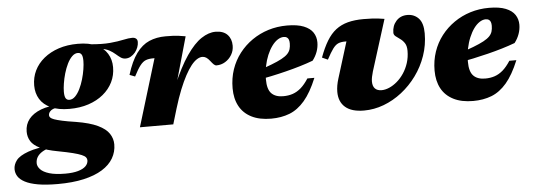

<svg xmlns="http://www.w3.org/2000/svg" viewBox="-139 -610 2809 1009"><g transform="rotate(-5 1265.0 -106.0)"><path d="M541 -366.5Q527 -366.5 515.5 -374.5Q504 -382.5 491 -394Q478 -405.5 460.5 -415.2Q443 -425 417.8 -428.2Q392.5 -431.5 356 -424L360.5 -457.5Q425 -451.5 467.5 -455.5Q510 -459.5 538 -465.8Q566 -472 585.5 -472Q597 -472 604.8 -466Q612.5 -460 612.5 -447.5Q612.5 -434 607 -419.5Q601.5 -405 591.8 -393.2Q582 -381.5 569.2 -374Q556.5 -366.5 541 -366.5ZM228 -176Q244.5 -176 258.8 -190.2Q273 -204.5 284.2 -227.5Q295.5 -250.5 303.2 -277.2Q311 -304 315 -329.5Q319 -355 319 -373.5Q319 -398 312.5 -407.8Q306 -417.5 293.5 -417.5Q277 -417.5 262.8 -403.5Q248.5 -389.5 237.2 -366.5Q226 -343.5 218.2 -316.8Q210.5 -290 206.5 -264.5Q202.5 -239 202.5 -220.5Q202.5 -196 209 -186Q215.5 -176 228 -176ZM297 -465.5Q356 -465.5 394.5 -447.8Q433 -430 452.2 -398.8Q471.5 -367.5 471.5 -327Q471.5 -284.5 453.8 -248.5Q436 -212.5 403.2 -185.5Q370.5 -158.5 325.2 -143.5Q280 -128.5 224.5 -128.5Q166 -128.5 127 -146.2Q88 -164 69 -195.2Q50 -226.5 50 -267Q50 -309.5 67.5 -345.5Q85 -381.5 118 -408.5Q151 -435.5 196.2 -450.5Q241.5 -465.5 297 -465.5ZM128.5 259.5Q66.5 259.5 24.2 252Q-18 244.5 -43.5 231Q-69 217.5 -80 200Q-91 182.5 -91 162Q-91 137.5 -74.2 115.5Q-57.5 93.5 -10.8 76.5Q36 59.5 126.5 51H171L166.5 56.5Q132 59 106 65.5Q80 72 62.8 82.8Q45.5 93.5 36.5 107.8Q27.5 122 27.5 141Q27.5 157.5 42 173.2Q56.5 189 88.8 198.8Q121 208.5 173.5 208.5Q213 208.5 240.2 200.8Q267.5 193 281 179.5Q294.5 166 294.5 148.5Q294.5 140 288.8 132.8Q283 125.5 267.2 118.8Q251.5 112 222 104.5Q192.5 97 144.5 88Q84.5 77 50.8 60.5Q17 44 3.2 21.5Q-10.5 -1 -10.5 -29Q-10.5 -67 11.5 -94.8Q33.5 -122.5 75.2 -138.5Q117 -154.5 177 -155.5L182.5 -141.5Q144.5 -142 129.2 -130.8Q114 -119.5 114 -104.5Q114 -98 119.2 -92.2Q124.5 -86.5 139 -81.2Q153.5 -76 180.5 -70Q207.5 -64 251.5 -57.5Q324.5 -45.5 366.2 -25.5Q408 -5.5 425.2 20.8Q442.5 47 442.5 77.5Q442.5 117 423 150.5Q403.5 184 364.5 208.2Q325.5 232.5 266.5 246Q207.5 259.5 128.5 259.5Z M692.5 -355Q690.5 -355 688.8 -355Q687 -355 685 -355Q662.5 -355 647 -349.2Q631.5 -343.5 617 -325.2Q602.5 -307 582.5 -268L554 -279Q576 -350.5 605.8 -391Q635.5 -431.5 673.8 -448Q712 -464.5 760 -464.5Q781.5 -464.5 797.8 -463.8Q814 -463 830 -461Q846 -459 865.5 -455.5L789 -184.5L787 -196Q829.5 -297.5 870 -356.2Q910.5 -415 949 -440.2Q987.5 -465.5 1023.5 -465.5Q1065 -465.5 1086.2 -443.2Q1107.5 -421 1107.5 -385Q1107.5 -358.5 1094.5 -336.8Q1081.5 -315 1060.2 -302Q1039 -289 1014 -289Q1006.5 -289 999.5 -295.8Q992.5 -302.5 983 -315Q973 -328 963.5 -334Q954 -340 943 -340Q930 -340 915 -330.8Q900 -321.5 884.2 -301.8Q868.5 -282 852 -251.5Q835.5 -221 818.5 -178.8Q801.5 -136.5 785 -82L760.5 0H584.5Z M1378.5 -407Q1362.5 -407 1346.2 -396.5Q1330 -386 1315.8 -366.5Q1301.5 -347 1290.2 -320.2Q1279 -293.5 1272.5 -261.2Q1266 -229 1266 -192.5Q1266 -140.5 1287.2 -118.8Q1308.5 -97 1349 -97Q1377 -97 1399.8 -104.8Q1422.5 -112.5 1443 -130.2Q1463.5 -148 1483.5 -179H1520.5Q1489.5 -103.5 1453.2 -61.2Q1417 -19 1373.5 -2Q1330 15 1276 15Q1214.5 15 1172.2 -6.5Q1130 -28 1108.8 -67.5Q1087.5 -107 1087.5 -161.5Q1087.5 -214.5 1103.2 -260.8Q1119 -307 1148 -344.5Q1177 -382 1216.2 -409.2Q1255.5 -436.5 1302.2 -451Q1349 -465.5 1400.5 -465.5Q1455.5 -465.5 1489 -452Q1522.5 -438.5 1537.5 -415.5Q1552.5 -392.5 1552.5 -363.5Q1552.5 -338.5 1543.8 -314.2Q1535 -290 1519 -269.5Q1487 -257.5 1450.2 -246.5Q1413.5 -235.5 1374.5 -225.8Q1335.5 -216 1295.2 -207.5Q1255 -199 1216.5 -192L1218.5 -239Q1267.5 -255 1301.2 -268Q1335 -281 1356.2 -292.5Q1377.5 -304 1388.5 -315.5Q1399.5 -327 1403.5 -340.5Q1407.5 -354 1407.5 -370.5Q1407.5 -382.5 1404.5 -390.5Q1401.5 -398.5 1395 -402.8Q1388.5 -407 1378.5 -407Z M2118.5 -361.5Q2118.5 -300 2099 -243.8Q2079.5 -187.5 2045.2 -140.5Q2011 -93.5 1966.2 -58.5Q1921.5 -23.5 1870.2 -4.2Q1819 15 1766 15Q1700.5 15 1667.2 -13.8Q1634 -42.5 1634 -95Q1634 -127 1646 -165L1705 -355Q1703 -355 1701.2 -355Q1699.5 -355 1697.5 -355Q1676 -355 1661.5 -348.8Q1647 -342.5 1633.2 -324Q1619.5 -305.5 1599.5 -268L1569.5 -281.5Q1588.5 -333 1609.8 -368Q1631 -403 1658.2 -424Q1685.5 -445 1721.2 -454.5Q1757 -464 1804.5 -464Q1829 -464 1848 -463Q1867 -462 1883.2 -460Q1899.5 -458 1914.5 -455.5L1829.5 -185Q1825 -170 1822.5 -157Q1820 -144 1820 -133.5Q1820 -108.5 1832.2 -96Q1844.5 -83.5 1867 -83.5Q1886.5 -83.5 1907.8 -92.8Q1929 -102 1949 -119Q1969 -136 1985.2 -160.2Q2001.5 -184.5 2011 -214.2Q2020.5 -244 2020.5 -278Q2020.5 -303.5 2010.8 -318.5Q2001 -333.5 1987.5 -342.8Q1974 -352 1964.2 -360Q1954.5 -368 1954.5 -379Q1954.5 -415.5 1976.8 -440.5Q1999 -465.5 2035.5 -465.5Q2071.5 -465.5 2095 -440.8Q2118.5 -416 2118.5 -361.5Z M2444 -407Q2428 -407 2411.8 -396.5Q2395.5 -386 2381.2 -366.5Q2367 -347 2355.8 -320.2Q2344.5 -293.5 2338 -261.2Q2331.5 -229 2331.5 -192.5Q2331.5 -140.5 2352.8 -118.8Q2374 -97 2414.5 -97Q2442.5 -97 2465.2 -104.8Q2488 -112.5 2508.5 -130.2Q2529 -148 2549 -179H2586Q2555 -103.5 2518.8 -61.2Q2482.5 -19 2439 -2Q2395.5 15 2341.5 15Q2280 15 2237.8 -6.5Q2195.5 -28 2174.2 -67.5Q2153 -107 2153 -161.5Q2153 -214.5 2168.8 -260.8Q2184.5 -307 2213.5 -344.5Q2242.5 -382 2281.8 -409.2Q2321 -436.5 2367.8 -451Q2414.5 -465.5 2466 -465.5Q2521 -465.5 2554.5 -452Q2588 -438.5 2603 -415.5Q2618 -392.5 2618 -363.5Q2618 -338.5 2609.2 -314.2Q2600.5 -290 2584.5 -269.5Q2552.5 -257.5 2515.8 -246.5Q2479 -235.5 2440 -225.8Q2401 -216 2360.8 -207.5Q2320.5 -199 2282 -192L2284 -239Q2333 -255 2366.8 -268Q2400.5 -281 2421.8 -292.5Q2443 -304 2454 -315.5Q2465 -327 2469 -340.5Q2473 -354 2473 -370.5Q2473 -382.5 2470 -390.5Q2467 -398.5 2460.5 -402.8Q2454 -407 2444 -407Z"/></g></svg>

Font: Newsreader 16pt 16pt ExtraBold
Style: Italic
Weight: 800
Italic angle: -17°
Version: Version 1.003